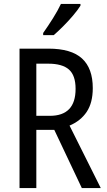

<svg xmlns="http://www.w3.org/2000/svg" viewBox="-20 -963 549 983"><path d="M228 -714Q345 -714 400 -663.5Q455 -613 455 -512Q455 -437 424 -390.5Q393 -344 336 -320L496 0H399L258 -298H166V0H80V-714ZM227 -637H166V-370H235Q367 -370 367 -508Q367 -577 333 -607Q299 -637 227 -637ZM392 -934Q379 -913 355 -884.5Q331 -856 303.5 -828.5Q276 -801 255 -783H201V-794Q227 -831 251.5 -870Q276 -909 292 -943H392Z"/></svg>

Font: Noto Sans Myanmar Condensed
Style: Regular
Weight: 400
Width: 3
Designer: Monotype Design Team
Foundry: Monotype Imaging Inc.
Version: Version 2.107; ttfautohint (v1.8.4.7-5d5b)